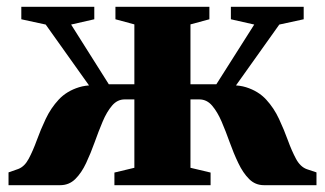

<svg xmlns="http://www.w3.org/2000/svg" viewBox="-20 -543 953 563"><path d="M5 0V-37.5L33.5 -47.5Q52 -54.5 64.2 -77.5Q76.5 -100.5 87.8 -131.5Q99 -162.5 114 -194.2Q129 -226 152.2 -251Q175.5 -276 211.8 -287.2Q248 -298.5 302 -287.5L279.5 -238.5L114 -471L42.5 -486.5V-523H256.5V-486.5L188.5 -471L299 -296H374V-471.5L318.5 -486.5V-523H594V-486.5L538.5 -471.5V-296H614.5L725.5 -471L657 -486.5V-523H870.5V-486.5L799 -471L633.5 -238.5L611 -287.5Q665.5 -298.5 701.5 -287.2Q737.5 -276 760.5 -251Q783.5 -226 798.2 -194.2Q813 -162.5 824.2 -131.5Q835.5 -100.5 848 -77.2Q860.5 -54 879.5 -47L908 -37.5V0H754Q728.5 0 710.5 -18Q692.5 -36 678.8 -64.8Q665 -93.5 653.5 -125.8Q642 -158 629.8 -186.5Q617.5 -215 602 -233.2Q586.5 -251.5 564.5 -251.5H538.5V-51L597.5 -37V0H315.5V-37L374 -51V-251.5H345.5Q324 -251.5 308.5 -233.2Q293 -215 281 -186.5Q269 -158 257.5 -125.8Q246 -93.5 232.5 -64.8Q219 -36 200.8 -18Q182.5 0 156.5 0Z"/></svg>

Font: Merriweather 96pt Black
Style: Regular
Weight: 900
Version: Version 2.100